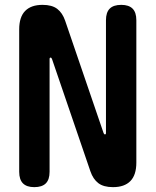

<svg xmlns="http://www.w3.org/2000/svg" viewBox="-20 -760 640 790"><path d="M59 -639Q59 -690 83.5 -715Q108 -740 155 -740Q194 -740 215.5 -723.5Q237 -707 248 -675L406 -213Q407 -210 408.5 -208.5Q410 -207 412 -207Q414 -207 415 -208.5Q416 -210 416 -213V-677Q416 -709 431.5 -724.5Q447 -740 479 -740Q510 -740 525.5 -724.5Q541 -709 541 -677V-91Q541 -40 516.5 -15Q492 10 445 10Q406 10 384.5 -6.5Q363 -23 352 -55L194 -517Q193 -520 191.5 -521.5Q190 -523 188 -523Q186 -523 185 -521.5Q184 -520 184 -517V-53Q184 -21 168.5 -5.5Q153 10 121 10Q90 10 74.5 -5.5Q59 -21 59 -53Z"/></svg>

Font: Maple Mono NL
Style: Bold
Weight: 700
Monospace: yes
Designer: subframe7536
Version: Version 7.000